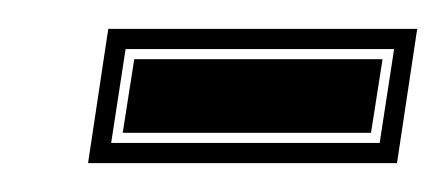

<svg xmlns="http://www.w3.org/2000/svg" viewBox="-20 -655 309 133"><path d="M41 -542 55 -635H269L255 -542ZM57 -556H243L253 -621H67ZM65 -563 73 -614H245L237 -563Z"/></svg>

Font: Alumni Sans Collegiate One
Style: Italic
Weight: 400
Italic angle: -8°
Designer: Robert E. Leuschke
Foundry: Robert E. Leuschke
Version: Version 1.100